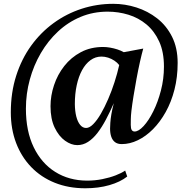

<svg xmlns="http://www.w3.org/2000/svg" viewBox="-20 -760 998 1030"><path d="M38 -157.5Q38 -263.5 66.8 -353.5Q95.5 -443.5 147 -514.8Q198.5 -586 267.5 -636.2Q336.5 -686.5 418 -713Q499.5 -739.5 587.5 -739.5Q650.5 -739.5 711.8 -720Q773 -700.5 823 -661.5Q873 -622.5 903 -562.8Q933 -503 933 -422.5Q933 -346 916 -279.5Q899 -213 869 -159.2Q839 -105.5 800.8 -67Q762.5 -28.5 719.5 -7.8Q676.5 13 633 13Q611 13 597.2 2.8Q583.5 -7.5 577 -26.2Q570.5 -45 570.5 -70Q570.5 -81.5 571.8 -101.2Q573 -121 577.5 -147.5Q582 -174 590.5 -206.5Q570 -159.5 548.2 -118.5Q526.5 -77.5 502.8 -46.8Q479 -16 452.2 1.2Q425.5 18.5 394.5 18.5Q362 18.5 328.8 -5.2Q295.5 -29 273.2 -75.5Q251 -122 251 -190Q251 -246.5 269.8 -303Q288.5 -359.5 324.8 -405.8Q361 -452 413.5 -480Q466 -508 533.5 -508Q551 -508 571 -504.5Q591 -501 610 -494.8Q629 -488.5 644 -480L748.5 -499.5Q740 -469.5 730.5 -426.8Q721 -384 712.2 -336.5Q703.5 -289 696.2 -244.2Q689 -199.5 685 -165.5Q682 -138.5 681.8 -120.5Q681.5 -102.5 681.5 -90Q681.5 -70 687 -62.2Q692.5 -54.5 702 -54.5Q723.5 -54.5 750.5 -83.8Q777.5 -113 802.2 -162.5Q827 -212 843.2 -274.2Q859.5 -336.5 859.5 -402.5Q859.5 -481.5 834 -537.2Q808.5 -593 765.8 -628.8Q723 -664.5 669 -681Q615 -697.5 557.5 -697.5Q480 -697.5 412.8 -669.5Q345.5 -641.5 291.5 -591.2Q237.5 -541 199 -475Q160.5 -409 139.8 -333Q119 -257 119 -177Q119 -56.5 160.8 29.8Q202.5 116 276.2 162.2Q350 208.5 446.5 209Q489.5 209 529 201Q568.5 193 600.2 180.8Q632 168.5 651.5 155L662.5 187Q625 216.5 566.8 233.2Q508.5 250 437.5 250Q347.5 250 274 220.5Q200.5 191 147.8 136.5Q95 82 66.5 7.2Q38 -67.5 38 -157.5ZM381.5 -201.5Q382 -164 389.2 -135.2Q396.5 -106.5 410 -90Q423.5 -73.5 442 -73.5Q460 -73.5 480.2 -94Q500.5 -114.5 520.8 -149.2Q541 -184 560 -227.8Q579 -271.5 594.2 -318.8Q609.5 -366 619.5 -411Q609.5 -424 593.8 -434.5Q578 -445 560 -450.8Q542 -456.5 524.5 -456.5Q492 -456.5 465.5 -437.2Q439 -418 420.2 -383.5Q401.5 -349 391.5 -302.5Q381.5 -256 381.5 -201.5Z"/></svg>

Font: Merriweather 72pt ExtraBold
Style: Italic
Weight: 800
Italic angle: -7.8°
Version: Version 2.101